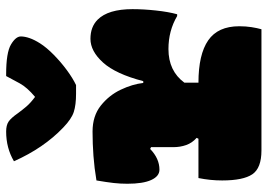

<svg xmlns="http://www.w3.org/2000/svg" viewBox="-146 -746 891 640"><g transform="rotate(-90 300.0 -425.5)"><path d="M337 -618H308Q271 -618 247.5 -625.5Q224 -633 195 -661Q127 -726 83 -825Q127 -851 182 -851Q203 -851 215 -843Q227 -835 243 -812Q254 -797 265.5 -783.5Q277 -770 297 -755H298Q329 -781 342.5 -805.5Q356 -830 367 -851H373Q445 -851 472 -835Q499 -819 499 -802Q499 -789 493.5 -773Q488 -757 476 -738Q462 -716 437.5 -692Q413 -668 386.5 -648.5Q360 -629 337 -618ZM27 -210H158L161 -216Q144 -231 137 -251Q130 -271 130 -293V-368L124 -371Q92 -340 55 -340Q33 -340 20.5 -367.5Q8 -395 8 -447Q8 -470 10.5 -492.5Q13 -515 19 -550Q60 -557 101 -560Q142 -563 182 -563Q234 -563 268.5 -535.5Q303 -508 321.5 -469Q340 -430 344 -394H350Q374 -486 412 -528Q450 -570 491 -570Q531 -570 555 -546Q590 -511 590 -430Q590 -393 585.5 -351.5Q581 -310 573 -281H567Q518 -310 457 -310Q384 -310 345 -257V-210Q439 -210 486 -177.5Q533 -145 533 -74Q533 -52 530 -33Q527 -14 523 0H119Q60 0 39.5 -30.5Q19 -61 19 -131Q19 -151 21 -170.5Q23 -190 27 -210Z"/></g></svg>

Font: Recursive Mn Csl St XBk
Style: Regular
Weight: 1000
Monospace: yes
Version: Version 1.079;hotconv 1.0.112;makeotfexe 2.5.65598; ttfautoh